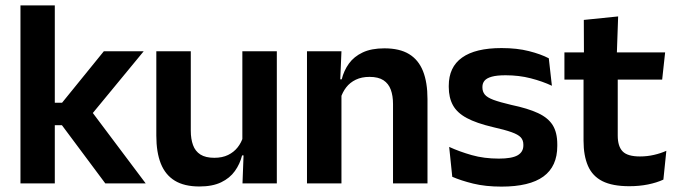

<svg xmlns="http://www.w3.org/2000/svg" viewBox="-20 -681 2512 713"><path d="M371 0 210 -216H166.5V-299.5H210.5L365.5 -490.5H513.5L314.5 -249V-275L521 0ZM56 0V-661H183.5V0Z M688.5 -490.5V-195.5Q688.5 -165 696.8 -142.2Q705 -119.5 724.2 -107.2Q743.5 -95 776 -95Q805.5 -95 827 -105.5Q848.5 -116 862.5 -133.8Q876.5 -151.5 883 -173.5L903 -104H879Q871 -72 852.2 -45.8Q833.5 -19.5 801.2 -4Q769 11.5 720.5 11.5Q664.5 11.5 629.2 -10Q594 -31.5 577.2 -73.5Q560.5 -115.5 560.5 -177V-490.5ZM1008 -490.5V0H880.5L885 -119L880 -129.5V-490.5Z M1439.5 0V-294.5Q1439.5 -325.5 1431.2 -348Q1423 -370.5 1404 -383Q1385 -395.5 1352 -395.5Q1323 -395.5 1301.2 -385Q1279.5 -374.5 1265.8 -356.8Q1252 -339 1245 -316.5L1225 -386.5H1249Q1257 -419 1275.8 -445Q1294.5 -471 1326.8 -486.2Q1359 -501.5 1407.5 -501.5Q1464 -501.5 1499 -480.2Q1534 -459 1550.8 -417Q1567.5 -375 1567.5 -313V0ZM1120 0V-490.5H1248L1243 -371L1248 -360.5V0Z M1842 12Q1783 12 1737.2 0.8Q1691.5 -10.5 1659.5 -24.5L1648 -135.5Q1686 -118 1731.8 -105Q1777.5 -92 1832.5 -92Q1880.5 -92 1902 -104.2Q1923.5 -116.5 1923.5 -141V-144Q1923.5 -160.5 1913.8 -171Q1904 -181.5 1879.5 -190.2Q1855 -199 1810.5 -209Q1749 -223.5 1713.2 -242.8Q1677.5 -262 1662 -290.2Q1646.5 -318.5 1646.5 -358V-362.5Q1646.5 -432 1696 -467.2Q1745.5 -502.5 1842.5 -502.5Q1900 -502.5 1944.2 -491.2Q1988.5 -480 2018 -464.5L2029.5 -362.5Q1994.5 -379 1951 -390.2Q1907.5 -401.5 1857.5 -401.5Q1825 -401.5 1806.2 -396.2Q1787.5 -391 1779.5 -381.5Q1771.5 -372 1771.5 -358.5V-356Q1771.5 -341 1780.2 -330Q1789 -319 1812.5 -310.2Q1836 -301.5 1878.5 -291.5Q1940.5 -278.5 1978 -261Q2015.5 -243.5 2032.5 -216.2Q2049.5 -189 2049.5 -145V-139Q2049.5 -63 1998 -25.5Q1946.5 12 1842 12Z M2317 10.5Q2254.5 10.5 2217.2 -8.2Q2180 -27 2163.5 -65Q2147 -103 2147 -158.5V-444.5H2274V-177.5Q2274 -137.5 2292.2 -118.8Q2310.5 -100 2356.5 -100Q2383.5 -100 2408.5 -105.8Q2433.5 -111.5 2454.5 -121L2443.5 -14Q2418.5 -2.5 2386.2 4Q2354 10.5 2317 10.5ZM2076 -385.5V-486.5H2450L2439 -385.5ZM2148.5 -477 2148 -607 2275.5 -620 2270.5 -477Z"/></svg>

Font: Anek Bangla SemiBold
Style: Regular
Weight: 600
Designer: Sulekha Rajkumar (Bangla), Yesha Goshar (Latin)
Foundry: Ek Type
Version: Version 1.003